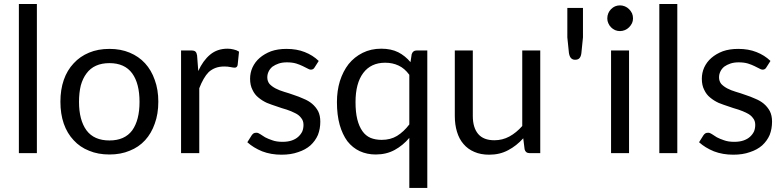

<svg xmlns="http://www.w3.org/2000/svg" viewBox="-20 -756 3871 948"><path d="M162.1 -736.3Q162.1 -552.7 162.1 0Q140.6 0 73.2 0Q73.2 -115.2 73.2 -460.9Q73.2 -529.3 73.2 -736.3Q95.7 -736.3 162.1 -736.3Z M520.5 -514.6Q576.2 -514.6 620.1 -496.1Q665 -477.5 696.3 -443.4Q727.5 -409.2 744.1 -361.3Q761.7 -313.5 761.7 -253.9Q761.7 -193.4 744.1 -145.5Q727.5 -97.7 696.3 -63.5Q665 -29.3 620.1 -11.7Q576.2 6.8 520.5 6.8Q463.9 6.8 419.9 -11.7Q375 -29.3 343.8 -63.5Q311.5 -97.7 294.9 -145.5Q278.3 -193.4 278.3 -253.9Q278.3 -313.5 294.9 -361.3Q311.5 -409.2 343.8 -443.4Q375 -477.5 419.9 -496.1Q463.9 -514.6 520.5 -514.6ZM520.5 -62.5Q595.7 -62.5 632.8 -112.3Q668.9 -163.1 668.9 -252.9Q668.9 -343.8 632.8 -393.6Q595.7 -444.3 520.5 -444.3Q482.4 -444.3 454.1 -431.6Q425.8 -418.9 407.2 -393.6Q388.7 -369.1 378.9 -334Q370.1 -297.9 370.1 -252.9Q370.1 -163.1 407.2 -112.3Q444.3 -62.5 520.5 -62.5Z M959 -405.3Q982.4 -457 1017.6 -486.3Q1052.7 -515.6 1103.5 -515.6Q1119.1 -515.6 1133.8 -511.7Q1148.4 -508.8 1160.2 -501Q1158.2 -478.5 1153.3 -434.6Q1150.4 -421.9 1138.7 -421.9Q1131.8 -421.9 1118.2 -424.8Q1104.5 -427.7 1087.9 -427.7Q1063.5 -427.7 1044.9 -420.9Q1026.4 -414.1 1010.7 -400.4Q997.1 -386.7 985.4 -366.2Q973.6 -345.7 963.9 -320.3Q963.9 -212.9 963.9 0Q941.4 0 874 0Q874 -79.1 874 -316.4Q874 -364.3 874 -506.8Q886.7 -506.8 924.8 -506.8Q939.5 -506.8 945.3 -501Q951.2 -495.1 953.1 -482.4Q955.1 -456.1 959 -405.3Z M1533.2 -422.9Q1527.3 -412.1 1514.6 -412.1Q1507.8 -412.1 1498 -418Q1488.3 -422.9 1474.6 -429.7Q1460.9 -436.5 1442.4 -442.4Q1422.9 -448.2 1396.5 -448.2Q1374 -448.2 1356.4 -442.4Q1338.9 -436.5 1325.2 -426.8Q1312.5 -416 1306.6 -403.3Q1299.8 -389.6 1299.8 -374Q1299.8 -355.5 1310.5 -341.8Q1322.3 -329.1 1340.8 -319.3Q1359.4 -309.6 1382.8 -302.7Q1406.2 -295.9 1430.7 -287.1Q1455.1 -279.3 1478.5 -268.6Q1502.9 -258.8 1520.5 -244.1Q1539.1 -228.5 1550.8 -207Q1561.5 -185.5 1561.5 -155.3Q1561.5 -120.1 1549.8 -89.8Q1537.1 -60.5 1512.7 -38.1Q1488.3 -16.6 1452.1 -4.9Q1417 7.8 1370.1 7.8Q1317.4 7.8 1274.4 -8.8Q1231.4 -26.4 1201.2 -53.7Q1208 -64.5 1222.7 -87.9Q1226.6 -93.8 1232.4 -97.7Q1237.3 -100.6 1246.1 -100.6Q1254.9 -100.6 1264.6 -93.8Q1275.4 -86.9 1289.1 -78.1Q1303.7 -70.3 1324.2 -63.5Q1344.7 -55.7 1375 -55.7Q1401.4 -55.7 1420.9 -62.5Q1440.4 -69.3 1453.1 -81.1Q1465.8 -92.8 1472.7 -107.4Q1478.5 -122.1 1478.5 -139.6Q1478.5 -160.2 1466.8 -173.8Q1456.1 -188.5 1437.5 -197.3Q1418.9 -207 1395.5 -214.8Q1371.1 -221.7 1346.7 -230.5Q1322.3 -238.3 1297.9 -248Q1274.4 -258.8 1255.9 -274.4Q1237.3 -289.1 1226.6 -312.5Q1214.8 -335 1214.8 -367.2Q1214.8 -396.5 1226.6 -422.9Q1239.3 -450.2 1261.7 -469.7Q1285.2 -490.2 1318.4 -502.9Q1351.6 -514.6 1394.5 -514.6Q1445.3 -514.6 1484.4 -499Q1524.4 -483.4 1553.7 -455.1Q1546.9 -444.3 1533.2 -422.9Z M2001 -386.7Q1977.5 -418.9 1947.3 -432.6Q1918 -446.3 1881.8 -446.3Q1811.5 -446.3 1773.4 -395.5Q1735.4 -344.7 1735.4 -252Q1735.4 -202.1 1744.1 -167Q1752.9 -131.8 1769.5 -108.4Q1785.2 -85.9 1809.6 -75.2Q1834 -65.4 1864.3 -65.4Q1908.2 -65.4 1940.4 -85Q1973.6 -105.5 2001 -141.6Q2001 -223.6 2001 -386.7ZM2089.8 -506.8Q2089.8 -336.9 2089.8 171.9Q2067.4 171.9 2001 171.9Q2001 109.4 2001 -75.2Q1969.7 -38.1 1928.7 -15.6Q1887.7 6.8 1835 6.8Q1792 6.8 1755.9 -9.8Q1720.7 -26.4 1695.3 -58.6Q1670.9 -91.8 1657.2 -139.6Q1643.6 -188.5 1643.6 -252Q1643.6 -307.6 1658.2 -355.5Q1673.8 -404.3 1701.2 -439.5Q1729.5 -474.6 1770.5 -495.1Q1811.5 -515.6 1862.3 -515.6Q1911.1 -515.6 1946.3 -498Q1980.5 -480.5 2006.8 -449.2Q2008.8 -461.9 2012.7 -488.3Q2018.6 -506.8 2037.1 -506.8Q2054.7 -506.8 2089.8 -506.8Z M2647.5 -506.8Q2647.5 -379.9 2647.5 0Q2633.8 0 2593.8 0Q2575.2 0 2570.3 -18.6Q2567.4 -37.1 2563.5 -73.2Q2530.3 -36.1 2489.3 -14.6Q2448.2 7.8 2395.5 7.8Q2353.5 7.8 2322.3 -5.9Q2290 -19.5 2268.6 -44.9Q2247.1 -69.3 2236.3 -105.5Q2225.6 -140.6 2225.6 -183.6Q2225.6 -229.5 2225.6 -322.3Q2225.6 -368.2 2225.6 -506.8Q2248 -506.8 2314.5 -506.8Q2314.5 -425.8 2314.5 -183.6Q2314.5 -126 2340.8 -94.7Q2367.2 -63.5 2420.9 -63.5Q2460.9 -63.5 2495.1 -82Q2529.3 -100.6 2558.6 -133.8Q2558.6 -257.8 2558.6 -506.8Q2580.1 -506.8 2647.5 -506.8Z M2858.4 -716.8Q2858.4 -680.7 2858.4 -571.3Q2856.4 -551.8 2850.6 -494.1Q2848.6 -477.5 2841.8 -469.7Q2835 -460.9 2819.3 -460.9Q2806.6 -460.9 2798.8 -469.7Q2792 -477.5 2789.1 -494.1Q2786.1 -519.5 2781.2 -571.3Q2781.2 -607.4 2781.2 -716.8Q2800.8 -716.8 2858.4 -716.8Z M3085.9 -506.8Q3085.9 -379.9 3085.9 0Q3064.5 0 2997.1 0Q2997.1 -79.1 2997.1 -316.4Q2997.1 -364.3 2997.1 -506.8Q3019.5 -506.8 3085.9 -506.8ZM3105.5 -665Q3105.5 -652.3 3100.6 -641.6Q3094.7 -629.9 3085.9 -621.1Q3077.1 -612.3 3065.4 -607.4Q3053.7 -602.5 3041 -602.5Q3028.3 -602.5 3016.6 -607.4Q3005.9 -612.3 2997.1 -621.1Q2988.3 -629.9 2983.4 -641.6Q2978.5 -652.3 2978.5 -665Q2978.5 -678.7 2983.4 -690.4Q2988.3 -702.1 2997.1 -710.9Q3005.9 -719.7 3016.6 -724.6Q3028.3 -729.5 3041 -729.5Q3053.7 -729.5 3065.4 -724.6Q3077.1 -719.7 3085.9 -710.9Q3094.7 -702.1 3100.6 -690.4Q3105.5 -678.7 3105.5 -665Z M3324.2 -736.3Q3324.2 -552.7 3324.2 0Q3302.7 0 3235.4 0Q3235.4 -115.2 3235.4 -460.9Q3235.4 -529.3 3235.4 -736.3Q3257.8 -736.3 3324.2 -736.3Z M3763.7 -422.9Q3757.8 -412.1 3745.1 -412.1Q3738.3 -412.1 3728.5 -418Q3718.8 -422.9 3705.1 -429.7Q3691.4 -436.5 3672.9 -442.4Q3653.3 -448.2 3627 -448.2Q3604.5 -448.2 3586.9 -442.4Q3569.3 -436.5 3555.7 -426.8Q3543 -416 3537.1 -403.3Q3530.3 -389.6 3530.3 -374Q3530.3 -355.5 3541 -341.8Q3552.7 -329.1 3571.3 -319.3Q3589.8 -309.6 3613.3 -302.7Q3636.7 -295.9 3661.1 -287.1Q3685.5 -279.3 3709 -268.6Q3733.4 -258.8 3751 -244.1Q3769.5 -228.5 3781.2 -207Q3792 -185.5 3792 -155.3Q3792 -120.1 3780.3 -89.8Q3767.6 -60.5 3743.2 -38.1Q3718.8 -16.6 3682.6 -4.9Q3647.5 7.8 3600.6 7.8Q3547.9 7.8 3504.9 -8.8Q3461.9 -26.4 3431.6 -53.7Q3438.5 -64.5 3453.1 -87.9Q3457 -93.8 3462.9 -97.7Q3467.8 -100.6 3476.6 -100.6Q3485.4 -100.6 3495.1 -93.8Q3505.9 -86.9 3519.5 -78.1Q3534.2 -70.3 3554.7 -63.5Q3575.2 -55.7 3605.5 -55.7Q3631.8 -55.7 3651.4 -62.5Q3670.9 -69.3 3683.6 -81.1Q3696.3 -92.8 3703.1 -107.4Q3709 -122.1 3709 -139.6Q3709 -160.2 3697.3 -173.8Q3686.5 -188.5 3668 -197.3Q3649.4 -207 3626 -214.8Q3601.6 -221.7 3577.1 -230.5Q3552.7 -238.3 3528.3 -248Q3504.9 -258.8 3486.3 -274.4Q3467.8 -289.1 3457 -312.5Q3445.3 -335 3445.3 -367.2Q3445.3 -396.5 3457 -422.9Q3469.7 -450.2 3492.2 -469.7Q3515.6 -490.2 3548.8 -502.9Q3582 -514.6 3625 -514.6Q3675.8 -514.6 3714.8 -499Q3754.9 -483.4 3784.2 -455.1Q3777.3 -444.3 3763.7 -422.9Z"/></svg>

Font: Lato
Style: Regular
Weight: 400
Designer: Lukasz Dziedzic with Adam Twardoch and Botio Nikoltchev
Version: Version 2.015; 2015-08-06; http://www.latofonts.com/